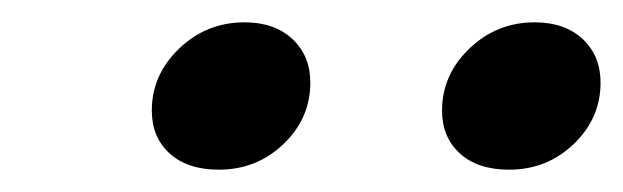

<svg xmlns="http://www.w3.org/2000/svg" viewBox="-20 -712 558 172"><path d="M116 -613Q116 -645 140.5 -668.5Q165 -692 199 -692Q226 -692 242 -677Q258 -662 258 -638Q258 -606 234 -583Q210 -560 176 -560Q148 -560 132 -574.5Q116 -589 116 -613ZM376 -613Q376 -645 400.5 -668.5Q425 -692 459 -692Q486 -692 502 -677Q518 -662 518 -638Q518 -606 494 -583Q470 -560 436 -560Q408 -560 392 -574.5Q376 -589 376 -613Z"/></svg>

Font: Fahkwang
Style: Bold Italic
Weight: 700
Italic angle: -10°
Designer: Suppakit Chalermlarp | Katatrad Co.,Ltd.
Foundry: Cadson Demak Co.,Ltd.
Version: Version 1.000; ttfautohint (v1.6)